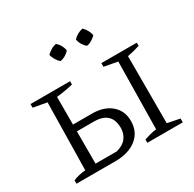

<svg xmlns="http://www.w3.org/2000/svg" viewBox="-152 -846 1012 1004"><g transform="rotate(-30 354.5 -343.5)"><path d="M461 0V-20Q479 -26 498 -31Q517 -36 536 -38L542 -444L461 -459V-481H675V-462Q657 -456 639 -451.5Q621 -447 600 -443V-38L675 -23V0ZM33 0V-20Q46 -26 65 -31Q84 -36 108 -38L115 -444L33 -459V-481H272V-461Q221 -449 172 -444V-277H286Q358 -277 401 -240.5Q444 -204 444 -142Q444 -76 396 -38Q348 0 268 0ZM172 -41H300Q340 -51 360 -76.5Q380 -102 380 -137Q380 -236 274 -236H172ZM306 -687Q333 -662 338 -629Q328 -617 312.5 -608Q297 -599 281 -597Q269 -608 260 -623Q251 -638 247 -654Q259 -666 274 -675Q289 -684 306 -687ZM466 -687Q478 -675 486.5 -660Q495 -645 498 -629Q487 -617 472 -608Q457 -599 441 -597Q415 -619 407 -654Q418 -666 433.5 -675Q449 -684 466 -687Z"/></g></svg>

Font: Piazzolla Light
Style: Regular
Weight: 300
Designer: Juan Pablo del Peral
Foundry: Huerta Tipografica
Version: Version 1.330